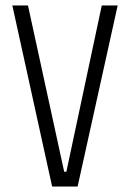

<svg xmlns="http://www.w3.org/2000/svg" viewBox="-20 -680 474 700"><path d="M170 0 25 -660H82L214 -54H222L351 -660H409L263 0Z"/></svg>

Font: Bricolage Grotesque 24pt Condensed ExtraLight
Style: Regular
Weight: 250
Width: 3
Designer: Mathieu Triay
Foundry: Atelier Triay
Version: Version 1.001;gftools[0.9.33.dev8+g029e19f]